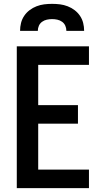

<svg xmlns="http://www.w3.org/2000/svg" viewBox="-20 -975 540 995"><path d="M67 0V-735H441V-639H178V-430H384V-334H178V-96H441V0ZM84 -815Q84 -836 89 -856Q94 -876 105.5 -893Q117 -910 133.5 -922.5Q150 -935 169.5 -942.5Q189 -950 209 -952.5Q229 -955 250 -955Q271 -955 291 -952.5Q311 -950 330.5 -942.5Q350 -935 366.5 -922.5Q383 -910 394.5 -893Q406 -876 411 -856Q416 -836 416 -815H324Q324 -829 318.5 -841.5Q313 -854 302 -862Q291 -870 277.5 -873Q264 -876 250 -876Q236 -876 222.5 -873Q209 -870 198 -862Q187 -854 181.5 -841.5Q176 -829 176 -815Z"/></svg>

Font: Zed Mono
Style: Bold
Weight: 700
Monospace: yes
Designer: Belleve Invis
Foundry: Belleve Invis
Version: Version 1.0.0; ttfautohint (v1.8.4)